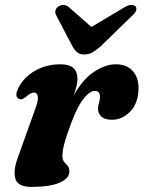

<svg xmlns="http://www.w3.org/2000/svg" viewBox="-20 -738 577 772"><path d="M55 -341Q36.5 -350.5 55 -386.5Q77 -428.5 121.8 -454Q166.5 -479.5 223.5 -479.5Q291.5 -479.5 291.5 -420.5Q291.5 -406.5 287.2 -390Q283 -373.5 276.5 -355Q314 -421 359.5 -450.2Q405 -479.5 445 -479.5Q490.5 -479.5 514.5 -451.8Q538.5 -424 537 -379Q535 -321.5 503.2 -289Q471.5 -256.5 430.5 -256.5Q400.5 -256.5 387.2 -269.8Q374 -283 374 -299.5Q374 -312.5 378 -324.5Q382 -336.5 382 -349Q382 -372.5 361.5 -372.5Q339 -372.5 311.5 -335Q284 -297.5 253.5 -207.5Q241 -172 236 -150.5Q231 -129 231 -111.5Q231 -95 238 -87Q245 -79 252 -71.5Q259 -64 259 -48Q259 -21.5 220.8 -4Q182.5 13.5 105 13.5Q53.5 13.5 42.5 -17.5Q31.5 -48.5 51.5 -104L122.5 -302Q135.5 -337.5 131.8 -351.8Q128 -366 116.5 -366Q105 -366 86.5 -350.5Q76 -341.5 69 -339.5Q62 -337.5 55 -341ZM383.5 -550.5Q366 -535.5 351.5 -527.2Q337 -519 319 -519Q301 -519 290.8 -527.2Q280.5 -535.5 272 -550.5L206.5 -675.5Q200 -687 203.2 -696.8Q206.5 -706.5 214 -711.5Q223.5 -718 235.2 -718Q247 -718 257 -709L347.5 -629.5L481 -709Q496 -718 508 -718Q520 -718 525.5 -711.5Q530 -706.5 527.5 -696.8Q525 -687 512 -675.5Z"/></svg>

Font: Fraunces 9pt
Style: Bold Italic
Weight: 700
Italic angle: -16°
Version: Version 1.000;[b76b70a41]